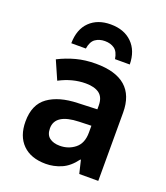

<svg xmlns="http://www.w3.org/2000/svg" viewBox="-142 -869 847 978"><g transform="rotate(20 281.5 -380.5)"><path d="M220 10Q139 10 94.5 -34.5Q50 -79 50 -158Q50 -250 108.5 -292Q167 -334 268 -337L373 -341V-361Q373 -406 347 -425.5Q321 -445 273 -445Q201 -445 131 -408L87 -508Q132 -531 181 -544Q230 -557 287 -557Q502 -557 502 -370V0H399L382 -71H379Q345 -25 304 -7.5Q263 10 220 10ZM256 -101Q303 -101 338 -129Q373 -157 373 -215V-252L307 -250Q179 -246 179 -168Q179 -133 200 -117Q221 -101 256 -101ZM290 -771Q363 -771 406 -728.5Q449 -686 450 -612H370Q364 -651 343 -666Q322 -681 291 -681Q261 -681 239.5 -666Q218 -651 212 -612H133Q134 -688 176.5 -729.5Q219 -771 290 -771Z"/></g></svg>

Font: Noto Sans Mono SemiCondensed
Style: Bold
Weight: 700
Width: 4
Designer: Monotype Design Team
Foundry: Monotype Imaging Inc.
Version: Version 2.014